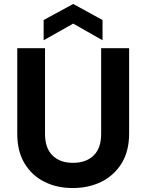

<svg xmlns="http://www.w3.org/2000/svg" viewBox="-20 -941 737 968"><path d="M67 -698C67 -698 67 -267 67 -267C67 -267 67 -267 67 -267C67 -208 79 -158 104 -117C129 -76 162 -45 205 -24C247 -3 294 7 346 7C346 7 346 7 346 7C399 7 447 -3 490 -24C533 -45 567 -76 593 -117C618 -158 631 -208 631 -267C631 -267 631 -698 631 -698C631 -698 490 -698 490 -698C490 -698 490 -266 490 -266C490 -266 490 -266 490 -266C490 -219 478 -183 453 -158C428 -133 393 -120 348 -120C348 -120 348 -120 348 -120C303 -120 269 -133 244 -158C219 -183 207 -219 207 -266C207 -266 207 -698 207 -698C207 -698 67 -698 67 -698ZM497 -738C497 -738 497 -840 497 -840C497 -840 349 -921 349 -921C349 -921 200 -840 200 -840C200 -840 200 -738 200 -738C200 -738 349 -822 349 -822C349 -822 497 -738 497 -738Z"/></svg>

Font: Girnar Poppins
Style: SemiBold
Weight: 500
Designer: Ninad Kale (Devanagari), Jonny Pinhorn (Latin)
Foundry: Indian Type Foundry
Version: ""